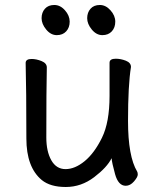

<svg xmlns="http://www.w3.org/2000/svg" viewBox="-20 -727 630 771"><path d="M147.9 -3.9Q85.9 -55.2 85.9 -170.9Q85.9 -368.2 83 -474.1Q83 -490.2 106.9 -490.2Q126 -490.2 147 -481.7Q168 -473.1 168 -456.1Q166 -368.2 166 -174.8Q166 -119.1 186 -83.5Q206.1 -47.9 243.2 -47.9Q280.8 -47.9 319.8 -79.8Q358.9 -111.8 389.4 -173.8Q419.9 -235.8 419.9 -341.8V-475.1Q419.9 -491.2 444.8 -491.2Q464.8 -491.2 485.4 -483.2Q505.9 -475.1 505.9 -458Q494.1 -384.8 494.1 -241.2Q494.1 -99.1 530.8 -38.1Q533.2 -34.2 533.2 -25.9Q533.2 -16.1 518.1 1.5Q502.9 19 484.9 19Q455.1 19 442.1 -27.6Q429.2 -74.2 428.2 -91.8Q410.2 -55.2 358.2 -15.6Q306.2 23.9 244.1 23.9Q182.1 23.9 147.9 -3.9ZM245.8 -601.1Q231.9 -585.9 208 -585.9Q184.1 -585.9 165.5 -608.4Q147 -630.9 147 -653.8Q147 -676.8 160.4 -691.9Q173.8 -707 198 -707Q222.2 -707 241 -685.5Q259.8 -664.1 259.8 -640.1Q259.8 -616.2 245.8 -601.1ZM429 -601.1Q415 -585.9 391.1 -585.9Q367.2 -585.9 348.6 -608.4Q330.1 -630.9 330.1 -653.8Q330.1 -676.8 343.5 -691.9Q356.9 -707 380.9 -707Q404.8 -707 423.8 -685.5Q442.9 -664.1 442.9 -640.1Q442.9 -616.2 429 -601.1Z"/></svg>

Font: LXGW WenKai Screen
Style: Regular
Weight: 400
Designer: LXGW / Fontworks Inc.
Foundry: LXGW / Fontworks Inc.
Version: Version 1.510;January 18,2025